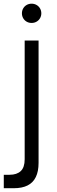

<svg xmlns="http://www.w3.org/2000/svg" viewBox="-30 -754 300 1014"><path d="M-10 240V169H20.7Q58.8 169 79.6 149.5Q100.3 130 100.3 87.3V-540H173.7V106Q173.7 151.2 159.2 180.9Q144.8 210.7 115.9 225.3Q87 240 42.7 240ZM137 -632.8Q122.5 -632.8 110.8 -639.5Q99.2 -646.2 92.5 -657.8Q85.8 -669.5 85.8 -683.5Q85.8 -697.8 92.5 -709.5Q99.2 -721.2 110.8 -727.8Q122.5 -734.5 137 -734.5Q151.2 -734.5 162.9 -727.8Q174.7 -721.2 181.4 -709.5Q188.2 -697.8 188.2 -683.5Q188.2 -669.5 181.4 -657.8Q174.7 -646.2 162.9 -639.5Q151.2 -632.8 137 -632.8Z"/></svg>

Font: Hauora
Style: Regular
Weight: 400
Designer: Wayne Shih
Foundry: WCYS
Version: Version 1.001